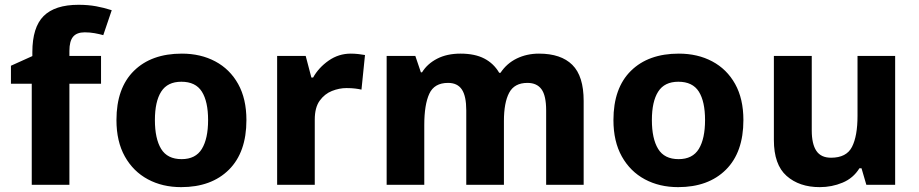

<svg xmlns="http://www.w3.org/2000/svg" viewBox="-20 -767 3813 797"><path d="M399.4 -534.7V-419.4H268.1V0H111.8V-419.4H25.4V-494.1L114.3 -534.2V-550.3Q114.3 -653.8 161.1 -700.4Q208 -747.1 305.7 -747.1Q345.7 -747.1 378.9 -741Q412.1 -734.9 443.8 -724.6L408.7 -621.1Q393.1 -625.5 373 -629.2Q353 -632.8 331.5 -632.8Q298.8 -632.8 283.4 -614.5Q268.1 -596.2 268.1 -555.7V-534.7Z M1002.9 -268.6Q1002.9 -134.8 930.2 -62.5Q857.4 9.8 731.9 9.8Q654.3 9.8 593.8 -22.7Q533.2 -55.2 498.3 -117.4Q463.4 -179.7 463.4 -268.6Q463.4 -401.4 535.9 -472.9Q608.4 -544.4 734.9 -544.4Q813 -544.4 873.5 -512.2Q934.1 -480 968.5 -418.5Q1002.9 -356.9 1002.9 -268.6ZM623 -268.6Q623 -191.4 648.9 -148.9Q674.8 -106.4 733.9 -106.4Q792 -106.4 817.9 -148.9Q843.8 -191.4 843.8 -268.6Q843.8 -345.7 817.9 -386.7Q792 -427.7 732.9 -427.7Q675.3 -427.7 649.2 -386.7Q623 -345.7 623 -268.6Z M1436 -544.4Q1451.7 -544.4 1468.5 -542.5Q1485.4 -540.5 1495.1 -538.6L1480.5 -395Q1469.7 -397.5 1454.8 -399.4Q1439.9 -401.4 1418 -401.4Q1388.2 -401.4 1357.9 -389.4Q1327.6 -377.4 1307.1 -349.1Q1286.6 -320.8 1286.6 -270.5V0H1130.4V-534.7H1249L1272.5 -445.3H1279.8Q1302.7 -486.3 1344.2 -515.4Q1385.7 -544.4 1436 -544.4Z M2217.3 -544.4Q2308.6 -544.4 2355.7 -497.8Q2402.8 -451.2 2402.8 -348.1V0H2247.1V-308.6Q2247.1 -370.1 2227.8 -396.5Q2208.5 -422.9 2169.4 -422.9Q2115.2 -422.9 2093.5 -381.8Q2071.8 -340.8 2071.8 -264.6V0H1915.5V-308.6Q1915.5 -368.2 1897.2 -395.5Q1878.9 -422.9 1839.8 -422.9Q1782.7 -422.9 1762 -377.7Q1741.2 -332.5 1741.2 -248V0H1585V-534.7H1704.1L1727.1 -466.8H1731.9Q1753.9 -502.4 1794.7 -523.4Q1835.4 -544.4 1891.6 -544.4Q1951.2 -544.4 1990.5 -523.9Q2029.8 -503.4 2052.2 -464.8H2057.6Q2083.5 -503.9 2125.2 -524.2Q2167 -544.4 2217.3 -544.4Z M3065.9 -268.6Q3065.9 -134.8 2993.2 -62.5Q2920.4 9.8 2794.9 9.8Q2717.3 9.8 2656.7 -22.7Q2596.2 -55.2 2561.3 -117.4Q2526.4 -179.7 2526.4 -268.6Q2526.4 -401.4 2598.9 -472.9Q2671.4 -544.4 2797.9 -544.4Q2876 -544.4 2936.5 -512.2Q2997.1 -480 3031.5 -418.5Q3065.9 -356.9 3065.9 -268.6ZM2686 -268.6Q2686 -191.4 2711.9 -148.9Q2737.8 -106.4 2796.9 -106.4Q2855 -106.4 2880.9 -148.9Q2906.7 -191.4 2906.7 -268.6Q2906.7 -345.7 2880.9 -386.7Q2855 -427.7 2795.9 -427.7Q2738.3 -427.7 2712.2 -386.7Q2686 -345.7 2686 -268.6Z M3539.6 -534.7H3695.8V0H3576.2L3556.2 -68.4H3547.4Q3522 -27.3 3477.5 -8.8Q3433.1 9.8 3382.8 9.8Q3297.9 9.8 3245.1 -36.9Q3192.4 -83.5 3192.4 -186V-534.7H3349.6V-225.6Q3349.6 -169.4 3368.7 -140.9Q3387.7 -112.3 3429.7 -112.3Q3493.7 -112.3 3516.6 -157.2Q3539.6 -202.1 3539.6 -286.1Z"/></svg>

Font: Lunasima
Style: Bold
Weight: 700
Designer: The DocRepair Project, Monotype Design Team
Foundry: Google
Version: Version 2.009